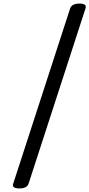

<svg xmlns="http://www.w3.org/2000/svg" viewBox="-20 -977 500 1074"><path d="M89 77Q44 77 54 50L372 -929Q381 -957 425 -957Q468 -957 458 -929L140 50Q131 77 89 77Z"/></svg>

Font: Playwrite HR
Style: Regular
Weight: 400
Designer: Veronika Burian, José Scaglione
Foundry: TypeTogether
Version: Version 1.002